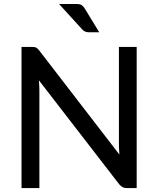

<svg xmlns="http://www.w3.org/2000/svg" viewBox="-20 -956 805 976"><path d="M370.1 -935.5Q387.2 -935.5 395.3 -929.9Q403.3 -924.3 410.6 -913.1L484.4 -792H430.7Q410.2 -792 397.9 -806.6L280.3 -935.5ZM180.2 -498.5V0H89.4V-717.3H143.1Q156.7 -717.3 163.3 -714.4Q169.9 -711.4 178.7 -700.2L586.9 -170.4Q584.5 -204.6 584.5 -222.7V-717.3H674.8V0H623Q601.6 0 586.4 -18.6L177.7 -547.9Q180.2 -515.1 180.2 -498.5Z"/></svg>

Font: Lato-Medium
Style: Regular
Weight: 500
Designer: Lukasz Dziedzic
Foundry: tyPoland Lukasz Dziedzic
Version: Version 2.006; 2014-01-15